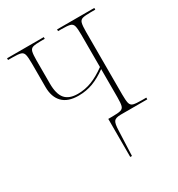

<svg xmlns="http://www.w3.org/2000/svg" viewBox="-177 -650 901 974"><g transform="rotate(-30 273.5 -163.0)"><path d="M301 210V-13H324Q358 -13 373 -17Q388 -21 392 -36Q396 -51 396 -85V-250Q355 -220 315.5 -205Q276 -190 230 -190Q168 -190 137 -222Q106 -254 106 -312V-451Q106 -486 102 -502Q98 -518 83 -522Q68 -526 35 -526H10V-536H225V-526H203Q171 -526 156.5 -522Q142 -518 138 -502Q134 -486 134 -451V-316Q134 -255 157.5 -227.5Q181 -200 232 -200Q274 -200 313 -215Q352 -230 396 -262V-451Q396 -486 392 -502Q388 -518 372.5 -522Q357 -526 323 -526H303V-536H521V-526H494Q461 -526 446.5 -522Q432 -518 428 -502Q424 -486 424 -451V-85Q424 -50 428 -34Q432 -18 447 -14Q462 -10 496 -10H522V0H367Q336 0 327 12.5Q318 25 317 64L311 210Z"/></g></svg>

Font: Noto Serif Display SemiCondensed Thin
Style: Regular
Weight: 100
Width: 4
Designer: Monotype Design Team
Foundry: Monotype Imaging Inc.
Version: Version 2.009